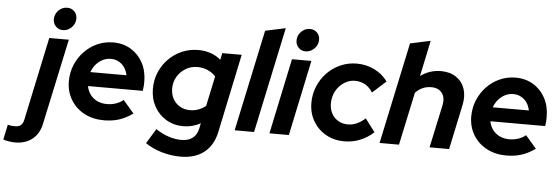

<svg xmlns="http://www.w3.org/2000/svg" viewBox="-202 -922 3851 1320"><g transform="rotate(5 1723.5 -262.0)"><path d="M196 -583Q167 -583 147.5 -603Q128 -623 128 -652Q128 -676 140 -696Q152 -716 171.5 -727.5Q191 -739 214 -739Q243 -739 262.5 -719.5Q282 -700 282 -671Q282 -647 270.5 -627.5Q259 -608 239 -595.5Q219 -583 196 -583ZM-65 215Q-84 215 -108 211Q-132 207 -146 202L-124 98Q-113 101 -101.5 102.5Q-90 104 -73 104Q-48 104 -33.5 91.5Q-19 79 -14 54L108 -521H243L117 68Q103 139 55 177Q7 215 -65 215Z M531 10Q455 10 395.5 -21.5Q336 -53 302 -109.5Q268 -166 268 -237Q268 -297 290 -350Q312 -403 351 -443.5Q390 -484 441 -506.5Q492 -529 550 -529Q619 -529 672 -496.5Q725 -464 755 -408Q785 -352 785 -278Q785 -267 784.5 -254Q784 -241 780 -215H402Q408 -182 427 -156.5Q446 -131 475.5 -117Q505 -103 542 -103Q575 -103 604 -113Q633 -123 655 -141L730 -54Q682 -20 635 -5Q588 10 531 10ZM410 -312H659Q653 -343 637 -366Q621 -389 597 -402Q573 -415 543 -415Q513 -415 487 -402Q461 -389 441 -366Q421 -343 410 -312Z M1077 213Q1012 213 947 194Q882 175 834 141L896 39Q940 68 985 83Q1030 98 1073 98Q1171 98 1190 7L1197 -28Q1142 3 1078 3Q1013 3 960.5 -28Q908 -59 878 -113.5Q848 -168 848 -236Q848 -297 870.5 -350Q893 -403 932.5 -443Q972 -483 1024.5 -505.5Q1077 -528 1136 -528Q1182 -528 1222 -514.5Q1262 -501 1292 -474L1302 -521H1436L1322 22Q1302 115 1239.5 164Q1177 213 1077 213ZM1114 -111Q1175 -111 1223 -150L1267 -357Q1246 -381 1213 -396Q1180 -411 1141 -411Q1096 -411 1059.5 -389Q1023 -367 1001.5 -330.5Q980 -294 980 -248Q980 -209 997 -178Q1014 -147 1044.5 -129Q1075 -111 1114 -111Z M1433 0 1582 -700 1722 -730 1567 0Z M1673 0 1783 -521H1917L1807 0ZM1871 -583Q1842 -583 1822.5 -603Q1803 -623 1803 -652Q1803 -676 1815 -696Q1827 -716 1846.5 -727.5Q1866 -739 1889 -739Q1918 -739 1937.5 -719.5Q1957 -700 1957 -671Q1957 -647 1945.5 -627.5Q1934 -608 1914 -595.5Q1894 -583 1871 -583Z M2189 10Q2119 10 2063 -21.5Q2007 -53 1974.5 -108.5Q1942 -164 1942 -234Q1942 -295 1964.5 -349Q1987 -403 2026.5 -443.5Q2066 -484 2118.5 -507Q2171 -530 2230 -530Q2296 -530 2352.5 -502Q2409 -474 2444 -425L2351 -341Q2328 -377 2297 -394Q2266 -411 2228 -411Q2197 -411 2169.5 -397.5Q2142 -384 2120.5 -360.5Q2099 -337 2087.5 -306.5Q2076 -276 2076 -241Q2076 -202 2092.5 -172Q2109 -142 2138 -125Q2167 -108 2204 -108Q2236 -108 2265.5 -121Q2295 -134 2324 -160L2392 -70Q2303 10 2189 10Z M2433 0 2582 -700 2722 -730 2670 -483Q2734 -529 2811 -529Q2873 -529 2915.5 -500.5Q2958 -472 2975 -423Q2992 -374 2979 -311L2913 0H2778L2842 -298Q2852 -350 2828 -381.5Q2804 -413 2754 -413Q2722 -413 2695 -401Q2668 -389 2645 -365L2567 0Z M3308 10Q3232 10 3172.5 -21.5Q3113 -53 3079 -109.5Q3045 -166 3045 -237Q3045 -297 3067 -350Q3089 -403 3128 -443.5Q3167 -484 3218 -506.5Q3269 -529 3327 -529Q3396 -529 3449 -496.5Q3502 -464 3532 -408Q3562 -352 3562 -278Q3562 -267 3561.5 -254Q3561 -241 3557 -215H3179Q3185 -182 3204 -156.5Q3223 -131 3252.5 -117Q3282 -103 3319 -103Q3352 -103 3381 -113Q3410 -123 3432 -141L3507 -54Q3459 -20 3412 -5Q3365 10 3308 10ZM3187 -312H3436Q3430 -343 3414 -366Q3398 -389 3374 -402Q3350 -415 3320 -415Q3290 -415 3264 -402Q3238 -389 3218 -366Q3198 -343 3187 -312Z"/></g></svg>

Font: Red Hat Display ExtraBold
Style: Italic
Weight: 800
Italic angle: -12°
Designer: Pentagram, MCKL
Foundry: Pentagram, MCKL
Version: Version 1.023